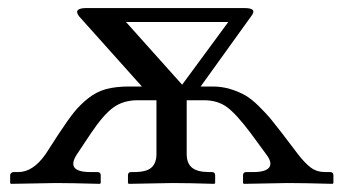

<svg xmlns="http://www.w3.org/2000/svg" viewBox="-20 -449 842 471"><path d="M317.9 -203.1Q282.7 -203.1 258.3 -185.5Q233.9 -168 203.1 -122.1L168.9 -70.8Q140.1 -26.9 202.1 -26.9H219.2Q227.1 -26.9 227.1 -19V0L225.1 2Q152.3 0 117.2 0L6.8 2L4.9 0V-19Q4.9 -22.5 7.6 -24.7Q10.3 -26.9 13.2 -26.9H24.9Q61 -26.9 91.8 -70.8L125 -122.1Q147 -155.3 161.6 -173.6Q176.3 -191.9 196.5 -208Q216.8 -224.1 240.5 -230.5Q264.2 -236.8 296.9 -236.8H328.1L173.8 -409.2Q166 -419.9 171.4 -424.6Q176.8 -429.2 190.9 -429.2H580.1Q612.3 -429.2 596.2 -409.2L472.2 -236.8H501Q524.4 -236.8 545.2 -230.5Q565.9 -224.1 581.3 -215.3Q596.7 -206.5 614 -189.5Q631.3 -172.4 642.6 -159.2L671.9 -122.1L710.9 -70.8Q727.5 -49.3 742.2 -38.1Q756.8 -26.9 777.8 -26.9H790Q797.9 -26.9 797.9 -19V0L795.9 2Q725.1 0 686 0L578.1 2L576.2 0V-19Q576.2 -26.9 584 -26.9H601.1Q631.8 -26.9 640.4 -38.3Q648.9 -49.8 632.8 -70.8L595.2 -122.1Q560.1 -168.9 537.1 -186Q514.2 -203.1 480 -203.1H438V-70.8Q438 -48.3 451.2 -37.6Q464.4 -26.9 493.2 -26.9H500Q507.8 -26.9 507.8 -19V0L505.9 2Q441.9 0 402.8 0L295.9 2L293.9 0V-19Q293.9 -26.9 301.8 -26.9H309.1Q338.9 -26.9 351.3 -37.8Q363.8 -48.8 363.8 -70.8V-203.1ZM426.8 -241.2 540 -395H289.1Z"/></svg>

Font: Linux Libertine Display G
Style: Regular
Weight: 400
Designer: Philipp H. Poll
Foundry: Philipp H. Poll
Version: Version 5.0.9